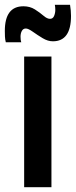

<svg xmlns="http://www.w3.org/2000/svg" viewBox="-64 -775 314 795"><path d="M36 0V-541H149V0ZM-40 -600Q-43 -612 -43.5 -624Q-44 -636 -44 -647Q-44 -749 33 -749Q60 -749 80.5 -736Q101 -723 116 -710Q131 -697 143 -697Q155 -697 160 -709Q165 -721 165 -734Q165 -746 163 -755H226Q228 -743 229 -731.5Q230 -720 230 -709Q230 -604 155 -604Q134 -604 112.5 -617Q91 -630 72 -643.5Q53 -657 43 -657Q32 -657 26.5 -647Q21 -637 21 -623Q21 -608 24 -600Z"/></svg>

Font: Georama Condensed SemiBold
Style: Regular
Weight: 600
Width: 3
Designer: Jean-Baptiste Levee
Foundry: Production Type
Version: Version 1.000